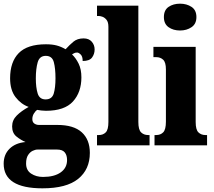

<svg xmlns="http://www.w3.org/2000/svg" viewBox="-32 -791 1164 1045"><path d="M199 234Q-12 234 -12 100Q-12 50 20 18.5Q52 -13 107 -18Q81 -29 57.5 -48Q34 -67 34 -103Q34 -137 59 -162Q84 -187 124 -209Q82 -224 52.5 -262.5Q23 -301 23 -365Q23 -454 70 -502Q117 -550 218 -550Q252 -550 276.5 -543.5Q301 -537 325 -523Q346 -546 367.5 -564Q389 -582 423 -582Q452 -582 467.5 -564Q483 -546 483 -522Q483 -497 469 -478Q455 -459 418 -459Q418 -484 407 -494.5Q396 -505 388 -505Q378 -505 371.5 -501.5Q365 -498 360 -495Q381 -475 396 -444.5Q411 -414 411 -370Q411 -289 365 -238.5Q319 -188 218 -188Q209 -188 193.5 -189.5Q178 -191 170 -193Q162 -188 153 -174Q144 -160 144 -143Q144 -126 155 -118.5Q166 -111 180 -111H280Q369 -111 413 -71Q457 -31 457 41Q457 131 393.5 182.5Q330 234 199 234ZM216 -250Q251 -250 260.5 -282Q270 -314 270 -365Q270 -418 261 -452.5Q252 -487 217 -487Q183 -487 173 -451.5Q163 -416 163 -364Q163 -315 173 -282.5Q183 -250 216 -250ZM202 172Q263 172 298 147.5Q333 123 333 80Q333 54 320.5 38.5Q308 23 279 23H172Q160 23 145.5 30Q131 37 120.5 53.5Q110 70 110 99Q110 136 137.5 154Q165 172 202 172Z M496 0V-56H506Q529 -56 543.5 -70.5Q558 -85 558 -127V-645Q558 -671 547.5 -683.5Q537 -696 525 -700Q513 -704 506 -704H496V-760H721V-127Q721 -85 736 -70.5Q751 -56 774 -56H782V0Z M948 -625Q911 -625 885.5 -643Q860 -661 860 -698Q860 -736 885.5 -753.5Q911 -771 948 -771Q984 -771 1010.5 -753.5Q1037 -736 1037 -698Q1037 -661 1010.5 -643Q984 -625 948 -625ZM809 0V-56H818Q842 -56 856.5 -71Q871 -86 871 -129V-413Q871 -452 856 -466Q841 -480 818 -480H803V-536H1033V-127Q1033 -85 1048 -70.5Q1063 -56 1086 -56H1095V0Z"/></svg>

Font: Noto Serif ExtraCondensed Black
Style: Regular
Weight: 900
Width: 2
Designer: Monotype Design Team
Foundry: Monotype Imaging Inc.
Version: Version 2.015; ttfautohint (v1.8.4.7-5d5b)